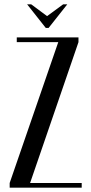

<svg xmlns="http://www.w3.org/2000/svg" viewBox="-20 -873 425 893"><path d="M58 -677V-699H345V-677L120 -22H360V0H25V-22L251 -677ZM125 -853 199 -798 274 -853H293L206 -743H193L106 -853Z"/></svg>

Font: Moniqa SemBd Heading
Style: Regular
Weight: 600
Designer: Rajesh Rajput
Foundry: Rajesh Rajput
Version: Version 1.000